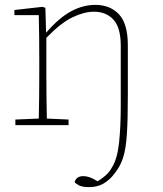

<svg xmlns="http://www.w3.org/2000/svg" viewBox="-20 -513 667 787"><path d="M346 254Q317 254 303 246.5Q289 239 286 233Q289 222 297.5 215.5Q306 209 322 209Q345 209 373 226L380 230Q397 220 412.5 206.5Q428 193 439 173Q461 138 468 72Q475 6 475 -79V-325Q475 -400 445 -432.5Q415 -465 365 -465Q325 -465 277 -442Q229 -419 170 -358V-213Q170 -172 170.5 -120Q171 -68 172 -27L261 -23V0H43V-23L139 -27Q140 -68 140.5 -120Q141 -172 141 -213V-263Q141 -312 140.5 -361Q140 -410 139 -451H39V-472L154 -485L166 -481L169 -379Q222 -440 271 -466.5Q320 -493 371 -493Q431 -493 467.5 -454.5Q504 -416 504 -327V-119Q504 -21 500 38.5Q496 98 484.5 133.5Q473 169 451 196Q431 224 405 239Q379 254 346 254Z"/></svg>

Font: Source Serif 4 SmText ExtraLight
Style: Regular
Weight: 200
Designer: Frank Grießhammer
Foundry: Adobe
Version: Version 4.005;hotconv 1.1.0;makeotfexe 2.6.0